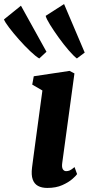

<svg xmlns="http://www.w3.org/2000/svg" viewBox="-112 -914 437 944"><path d="M120.5 10Q93 10 74.8 0Q56.5 -10 48.8 -31.8Q41 -53.5 45.5 -90Q47.5 -106.5 52 -139.8Q56.5 -173 62.2 -215.8Q68 -258.5 74.2 -304.5Q80.5 -350.5 86.2 -393.5Q92 -436.5 96.5 -469L46.5 -498L54 -539L230 -565.5L254 -553L194 -113Q191 -92 196.8 -82.2Q202.5 -72.5 213.5 -72.5Q222.5 -72.5 230.8 -76Q239 -79.5 254.5 -92.5L267 -58Q262 -50 243.5 -33.8Q225 -17.5 194.2 -3.8Q163.5 10 120.5 10ZM81 -626.5Q63 -637 36 -662.8Q9 -688.5 -18.5 -719.5Q-46 -750.5 -66.8 -777.8Q-87.5 -805 -92.5 -818.5L-9 -886L116.5 -659.5ZM266 -626.5Q249.5 -639 225 -667.5Q200.5 -696 176.2 -729.8Q152 -763.5 134 -792.5Q116 -821.5 112.5 -836L203 -894L304.5 -655.5Z"/></svg>

Font: Merriweather 24pt SemiCondensed Black
Style: Italic
Weight: 900
Width: 4
Italic angle: -7.8°
Designer: Eben Sorkin
Foundry: Eben Sorkin
Version: Version 2.101